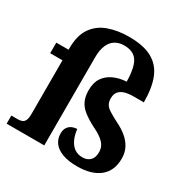

<svg xmlns="http://www.w3.org/2000/svg" viewBox="-175 -922 1056 1083"><g transform="rotate(30 353.0 -380.0)"><path d="M469 10Q412 10 373.5 -4.5Q335 -19 316 -44.5Q297 -70 297 -104Q297 -129 307 -144Q317 -159 333 -166Q349 -173 366 -173Q370 -136 383 -108Q396 -80 417.5 -64.5Q439 -49 471 -49Q501 -49 519.5 -67Q538 -85 538 -121Q538 -142 529.5 -159.5Q521 -177 499 -194.5Q477 -212 437 -231Q395 -253 366.5 -275.5Q338 -298 325 -327Q312 -356 312 -395Q312 -445 333 -476Q354 -507 390.5 -524Q427 -541 474 -544Q473 -607 461 -644.5Q449 -682 424 -698Q399 -714 361 -714Q328 -714 303 -699Q278 -684 264.5 -652.5Q251 -621 251 -573V0H6V-53H49Q64 -53 75.5 -57.5Q87 -62 93.5 -76Q100 -90 100 -118V-467H20V-536H100V-546Q100 -630 134.5 -679Q169 -728 228 -749Q287 -770 361 -770Q455 -770 511 -739Q567 -708 591.5 -646.5Q616 -585 616 -491H548Q516 -491 492.5 -484Q469 -477 456 -461Q443 -445 443 -418Q443 -395 452 -379.5Q461 -364 482 -351Q503 -338 537 -320Q579 -300 607.5 -276Q636 -252 651.5 -222Q667 -192 667 -154Q667 -74 615 -32Q563 10 469 10Z"/></g></svg>

Font: Noto Serif Khmer
Style: Bold
Weight: 700
Version: Version 2.003